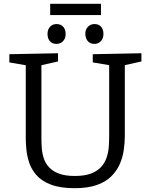

<svg xmlns="http://www.w3.org/2000/svg" viewBox="-20 -977 789 1006"><path d="M466 -693 721 -698V-655L622 -633L634 -654V-264Q634 -227 628 -188Q622 -149 606 -114Q590 -79 561 -51Q532 -23 485.5 -7Q439 9 371 9Q295 9 246 -10Q197 -29 170 -60.5Q143 -92 132 -127.5Q121 -163 118 -196Q115 -229 115 -253V-654L127 -633L29 -650V-693L284 -698V-655L186 -633L197 -654V-253Q197 -228 199 -200.5Q201 -173 209.5 -147Q218 -121 237 -100.5Q256 -80 288.5 -67.5Q321 -55 372 -55Q424 -55 457.5 -68Q491 -81 510.5 -103Q530 -125 539 -152.5Q548 -180 550 -208.5Q552 -237 552 -264V-654L562 -634L466 -650ZM475 -747Q453 -747 440.5 -761Q428 -775 427 -799Q427 -823 441 -837Q455 -851 475 -851Q497 -851 509.5 -837Q522 -823 522 -799Q522 -775 508 -761Q494 -747 475 -747ZM276 -747Q254 -747 241.5 -761Q229 -775 229 -799Q229 -823 242.5 -837Q256 -851 276 -851Q298 -851 311 -837Q324 -823 324 -799Q324 -775 310 -761Q296 -747 276 -747ZM509 -957V-898H243V-957Z"/></svg>

Font: Bitter Thin
Style: Regular
Weight: 400
Version: Version 3.021